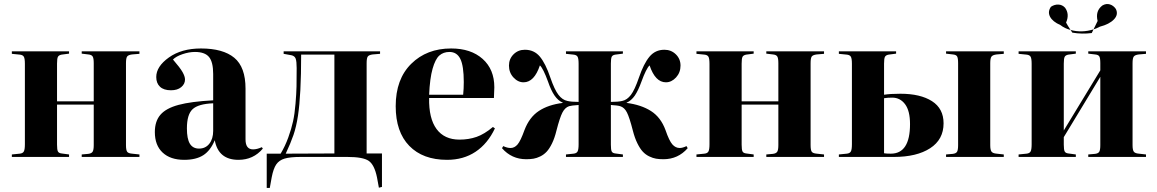

<svg xmlns="http://www.w3.org/2000/svg" viewBox="-20 -770 5677 942"><path d="M38.1 0V-12.2L77.1 -16.1Q91.8 -17.6 96.9 -26.9Q102.1 -36.1 102.1 -62V-457Q102.1 -482.9 96.9 -491.7Q91.8 -500.5 77.1 -502L38.1 -505.9V-518.1H318.8V-506.8L282.2 -502Q268.6 -499.5 264.2 -491.2Q259.8 -482.9 259.8 -458V-272.9H439.9V-460Q439.9 -484.4 434.6 -492.9Q429.2 -501.5 413.1 -502.9L380.9 -506.8V-518.1H664.1V-505.9L627.9 -502.9Q609.4 -500.5 603.8 -492.7Q598.1 -484.9 598.1 -460V-58.1Q598.1 -33.7 603.8 -25.6Q609.4 -17.6 627.9 -16.1L664.1 -12.2V0H380.9V-12.2L413.1 -15.1Q429.2 -17.1 434.6 -25.9Q439.9 -34.7 439.9 -58.1V-256.8H259.8V-60.1Q259.8 -35.2 264.2 -26.9Q268.6 -18.6 282.2 -17.1L318.8 -12.2V0Z M883.8 14.2Q815.9 14.2 777.8 -21.5Q739.7 -57.1 739.7 -122.1Q739.7 -175.3 767.1 -207Q794.4 -238.8 856 -255.4Q917.5 -272 1025.9 -277.8V-407.2Q1025.9 -465.8 1005.4 -490.5Q984.9 -515.1 936.5 -515.1Q907.7 -515.1 876 -504.4Q844.2 -493.7 828.6 -478Q863.3 -438 875.5 -416.5Q887.7 -395 887.7 -379.9Q887.7 -357.9 869.1 -342.5Q850.6 -327.1 818.8 -327.1Q783.2 -327.1 764.9 -344.5Q746.6 -361.8 746.6 -392.1Q746.6 -443.8 808.6 -488Q870.6 -532.2 965.8 -532.2Q1074.2 -532.2 1129.4 -486.6Q1184.6 -440.9 1184.6 -335V-85.9Q1184.6 -37.1 1221.7 -37.1Q1240.7 -37.1 1264.6 -47.9L1269.5 -41Q1223.1 14.2 1149.9 14.2Q1051.3 14.2 1033.7 -82Q1012.7 -31.2 977.3 -8.5Q941.9 14.2 883.8 14.2ZM956.5 -41Q988.3 -41 1007.1 -64.9Q1025.9 -88.9 1025.9 -127.9V-263.2Q952.6 -260.3 924.8 -234.1Q897 -208 897 -140.1Q897 -88.9 911.6 -64.9Q926.3 -41 956.5 -41Z M1838.9 150.9 1829.6 100.1Q1816.9 38.1 1788.8 19Q1760.7 0 1684.6 0H1454.6Q1402.8 0 1376.2 8.1Q1349.6 16.1 1335.4 36.6Q1321.3 57.1 1313 100.1L1303.7 151.9H1288.6V-16.1H1356.9Q1378.9 -52.7 1394.3 -95.2Q1409.7 -137.7 1417.7 -174.3Q1425.8 -210.9 1429.9 -261.5Q1434.1 -312 1434.8 -346.2Q1435.5 -380.4 1435.5 -436Q1435.5 -468.8 1430.7 -482.2Q1425.8 -495.6 1409.7 -499L1371.6 -505.9V-518.1H1844.7V-505.9L1808.6 -502.9Q1790 -500.5 1784.4 -492.7Q1778.8 -484.9 1778.8 -460V-17.1H1854V147ZM1381.8 -16.1 1620.6 -17.1V-502H1457.5Q1457.5 -304.2 1441.9 -202.1Q1433.6 -147.9 1419.9 -107.9Q1406.2 -67.9 1381.8 -16.1Z M2173.3 14.2Q2054.7 14.2 1988 -54.4Q1921.4 -123 1921.4 -249Q1921.4 -381.8 1997.6 -457Q2073.7 -532.2 2193.4 -532.2Q2290.5 -532.2 2347.9 -481Q2405.3 -429.7 2405.3 -341.8Q2405.3 -329.1 2403.3 -289.1H2085.4Q2083.5 -189 2121.8 -137Q2160.2 -85 2234.4 -85Q2279.8 -85 2318.1 -98.4Q2356.4 -111.8 2398.4 -147L2408.2 -140.1Q2372.6 -64.9 2313.2 -25.4Q2253.9 14.2 2173.3 14.2ZM2085.4 -305.2H2252.4Q2255.4 -335.4 2255.4 -367.2Q2255.4 -446.8 2238.5 -481Q2221.7 -515.1 2185.1 -515.1Q2155.3 -515.1 2135.5 -497.6Q2115.7 -480 2102.3 -432.6Q2088.9 -385.3 2085.4 -305.2Z M2562 11.2Q2490.2 11.2 2442.9 -43L2449.2 -53.2Q2468.3 -43.9 2484.9 -43.9Q2504.4 -43.9 2519.3 -61.3Q2534.2 -78.6 2553.2 -131.8Q2577.1 -194.8 2623.8 -225.6Q2670.4 -256.3 2741.2 -265.1V-266.1Q2717.8 -276.4 2700.7 -301.3Q2683.6 -326.2 2668.9 -369.1Q2645.5 -433.6 2628.9 -449.2Q2601.1 -366.2 2548.8 -366.2Q2521 -366.2 2499 -390.1Q2477.1 -414.1 2477.1 -448.2Q2477.1 -481 2499.5 -503.4Q2522 -525.9 2555.2 -525.9Q2600.6 -525.9 2628.7 -492.2Q2656.7 -458.5 2680.2 -389.2Q2700.7 -329.6 2720 -304.7Q2739.3 -279.8 2763.2 -274.9Q2782.2 -270 2818.8 -270V-457Q2818.8 -482.9 2813.7 -491.7Q2808.6 -500.5 2793.9 -502L2756.8 -505.9V-518.1H3036.1V-506.8L2999 -502Q2985.4 -500 2981.2 -491.5Q2977.1 -482.9 2977.1 -458V-270Q3013.2 -270 3033.2 -274.9Q3056.6 -279.8 3075.4 -304.4Q3094.2 -329.1 3114.7 -389.2Q3138.2 -458 3166.5 -491.9Q3194.8 -525.9 3239.7 -525.9Q3272.9 -525.9 3295.9 -503.4Q3318.8 -481 3318.8 -448.2Q3318.8 -414.1 3296.9 -390.1Q3274.9 -366.2 3247.1 -366.2Q3194.8 -366.2 3167 -449.2Q3150.4 -433.6 3127 -369.1Q3111.3 -325.7 3094.5 -301Q3077.6 -276.4 3054.2 -266.1V-265.1Q3126 -255.9 3174.1 -225.1Q3222.2 -194.3 3245.1 -131.8Q3263.2 -79.1 3278.8 -61.5Q3294.4 -43.9 3314.9 -43.9Q3329.1 -43.9 3348.1 -53.2L3354 -43Q3306.6 11.2 3234.9 11.2Q3214.4 11.2 3198.7 8.5Q3183.1 5.9 3165.3 -2.7Q3147.5 -11.2 3133.8 -25.9Q3120.1 -40.5 3107.2 -66.7Q3094.2 -92.8 3085 -128.9Q3068.4 -193.8 3055.9 -218.3Q3043.5 -242.7 3022.9 -249Q3010.7 -252.9 2977.1 -254.9V-60.1Q2977.1 -35.2 2981.2 -26.9Q2985.4 -18.6 2999 -17.1L3036.1 -12.2V0H2756.8V-12.2L2793.9 -16.1Q2808.6 -17.6 2813.7 -26.9Q2818.8 -36.1 2818.8 -62V-254.9Q2782.7 -252.4 2772 -249Q2752 -242.2 2739.3 -217.8Q2726.6 -193.4 2710 -128.9Q2701.2 -92.8 2688.5 -66.7Q2675.8 -40.5 2662.1 -25.9Q2648.4 -11.2 2630.9 -2.7Q2613.3 5.9 2597.7 8.5Q2582 11.2 2562 11.2Z M3397 0V-12.2L3436 -16.1Q3450.7 -17.6 3455.8 -26.9Q3460.9 -36.1 3460.9 -62V-457Q3460.9 -482.9 3455.8 -491.7Q3450.7 -500.5 3436 -502L3397 -505.9V-518.1H3677.7V-506.8L3641.1 -502Q3627.4 -499.5 3623 -491.2Q3618.7 -482.9 3618.7 -458V-272.9H3798.8V-460Q3798.8 -484.4 3793.5 -492.9Q3788.1 -501.5 3772 -502.9L3739.7 -506.8V-518.1H4022.9V-505.9L3986.8 -502.9Q3968.3 -500.5 3962.6 -492.7Q3957 -484.9 3957 -460V-58.1Q3957 -33.7 3962.6 -25.6Q3968.3 -17.6 3986.8 -16.1L4022.9 -12.2V0H3739.7V-12.2L3772 -15.1Q3788.1 -17.1 3793.5 -25.9Q3798.8 -34.7 3798.8 -58.1V-256.8H3618.7V-60.1Q3618.7 -35.2 3623 -26.9Q3627.4 -18.6 3641.1 -17.1L3677.7 -12.2V0Z M4095.7 0V-12.2L4134.8 -16.1Q4149.4 -17.6 4154.5 -26.9Q4159.7 -36.1 4159.7 -62V-457Q4159.7 -482.9 4154.5 -491.7Q4149.4 -500.5 4134.8 -502L4095.7 -505.9V-518.1H4376.5V-506.8L4339.8 -502Q4326.2 -499.5 4321.8 -491.2Q4317.4 -482.9 4317.4 -458V-305.2Q4347.7 -310.1 4397.5 -310.1Q4495.6 -310.1 4552.5 -273.7Q4609.4 -237.3 4609.4 -165Q4609.4 -85.4 4543.5 -42.7Q4477.5 0 4365.7 0ZM4621.6 0V-12.2L4654.8 -15.1Q4670.9 -17.1 4675.8 -25.9Q4680.7 -34.7 4680.7 -58.1V-460Q4680.7 -484.9 4675.8 -493.2Q4670.9 -501.5 4654.8 -502.9L4621.6 -506.8V-518.1H4904.8V-505.9L4869.6 -502.9Q4850.6 -500.5 4844.5 -492.4Q4838.4 -484.4 4838.4 -460V-58.1Q4838.4 -34.2 4844.7 -25.9Q4851.1 -17.6 4869.6 -16.1L4904.8 -12.2V0ZM4350.6 -16.1Q4444.8 -16.1 4444.8 -161.1Q4444.8 -226.1 4420.7 -258.5Q4396.5 -291 4357.4 -291Q4334 -291 4317.4 -288.1V-18.1Q4327.1 -16.1 4350.6 -16.1Z M5182.6 -647Q5144.5 -663.6 5131.8 -688Q5119.1 -712.4 5136.2 -736.8Q5153.8 -748.5 5173.1 -747.6Q5192.4 -746.6 5205.6 -731.9Q5228.5 -700.2 5210.4 -659.2Q5217.8 -645 5232.4 -623Q5287.6 -607.9 5345.2 -626Q5347.2 -629.4 5365.2 -667Q5353 -716.3 5388.7 -743.2Q5407.2 -753.9 5425 -748.5Q5442.9 -743.2 5454.6 -726.1Q5468.3 -698.7 5445.3 -674.8Q5422.4 -650.9 5376.5 -639.2Q5355.5 -628.4 5345.2 -626Q5340.3 -614.3 5336.4 -607.9Q5288.1 -601.6 5241.2 -609.9Q5236.8 -615.7 5232.4 -623Q5203.6 -630.4 5182.6 -647ZM4977.5 0V-12.2L5016.6 -16.1Q5031.2 -17.6 5036.4 -26.9Q5041.5 -36.1 5041.5 -62V-457Q5041.5 -482.9 5036.4 -491.7Q5031.2 -500.5 5016.6 -502L4977.5 -505.9V-518.1H5258.3V-506.8L5221.7 -502Q5208 -499.5 5203.6 -491.2Q5199.2 -482.9 5199.2 -458V-129.9L5378.4 -424.8V-460Q5378.4 -484.9 5373.5 -493.2Q5368.7 -501.5 5352.5 -502.9L5319.3 -506.8V-518.1H5602.5V-505.9L5567.4 -502.9Q5548.3 -500.5 5542.5 -492.4Q5536.6 -484.4 5536.6 -460V-58.1Q5536.6 -34.2 5542.7 -25.9Q5548.8 -17.6 5567.4 -16.1L5602.5 -12.2V0H5319.3V-12.2L5352.5 -15.1Q5368.7 -17.1 5373.5 -25.9Q5378.4 -34.7 5378.4 -58.1V-393.1L5199.2 -97.2V-60.1Q5199.2 -35.2 5203.6 -26.9Q5208 -18.6 5221.7 -17.1L5258.3 -12.2V0Z"/></svg>

Font: Display Regular
Style: Bold
Weight: 700
Designer: Latin by Veronika Burian and Jose Scaglione. Greek by Irene Vlachou. Cyrillic by Vera Evstafieva.
Foundry: TypeTogether
Version: Version 3.002